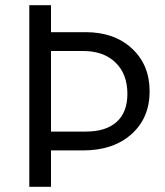

<svg xmlns="http://www.w3.org/2000/svg" viewBox="-20 -714 630 734"><path d="M92 0V-694H175V-591H308Q417 -591 484.5 -528.5Q552 -466 552 -365Q552 -263 482.5 -201Q413 -139 298 -139H175V0ZM298 -519H175V-211H308Q385 -211 426 -248Q467 -285 467 -355Q467 -431 421.5 -475Q376 -519 298 -519Z"/></svg>

Font: Cantarell
Style: Regular
Weight: 400
Designer: Dave Crossland, Nikolaus Waxweiler, Florian Fecher, Jacques Le Bailly, Eben Sorkin, Alexei Vanyashin, Alexios Zavras, Em
Version: Version 0.303